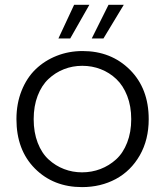

<svg xmlns="http://www.w3.org/2000/svg" viewBox="-20 -765 682 793"><path d="M594.2 -272.9Q594.2 -188 557.4 -123.5Q520.5 -59.1 458.3 -25.6Q396 7.8 318.8 7.8Q200.7 7.8 124.3 -68.8Q47.9 -145.5 47.9 -272.9Q47.9 -336.9 69.1 -390.1Q90.3 -443.4 127.2 -479Q164.1 -514.6 214.1 -534.4Q264.2 -554.2 320.8 -554.2Q439 -554.2 516.6 -476.8Q594.2 -399.4 594.2 -272.9ZM119.1 -272.9Q119.1 -218.3 135.7 -175.3Q152.3 -132.3 180.9 -106.2Q209.5 -80.1 244.6 -66.7Q279.8 -53.2 318.8 -53.2Q358.9 -53.2 394.8 -66.9Q430.7 -80.6 459.5 -106.7Q488.3 -132.8 505.1 -175.8Q522 -218.8 522 -272.9Q522 -326.2 505.4 -368.9Q488.8 -411.6 460.4 -438.5Q432.1 -465.3 396.2 -479.2Q360.4 -493.2 319.8 -493.2Q279.8 -493.2 244.1 -479.2Q208.5 -465.3 180.2 -438.7Q151.9 -412.1 135.5 -369.4Q119.1 -326.7 119.1 -272.9ZM221.2 -606 286.1 -745.1H349.1L270 -606ZM358.9 -606 428.2 -745.1H491.2L407.2 -606Z"/></svg>

Font: PoppinsZ Light
Style: Regular
Weight: 300
Designer: Ninad Kale (Devanagari), Jonny Pinhorn (Latin)
Foundry: Indian Type Foundry
Version: Version 3.002;FEAKit 1.0